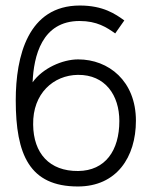

<svg xmlns="http://www.w3.org/2000/svg" viewBox="-20 -665 556 695"><path d="M100 -214C98 -327 174 -393 262 -394C361 -395 412 -320 412 -227C412 -120 361 -47 263 -46C159 -45 101 -110 100 -214ZM98 -367C102 -461 131 -589 268 -589C331 -589 366 -566 397 -544L430 -591C398 -614 354 -645 269 -645C81 -645 37 -461 37 -302C37 -105 87 10 262 10C402 10 472 -96 472 -228C472 -372 373 -450 263 -450C206 -450 134 -418 98 -367Z"/></svg>

Font: Linear
Style: Regular
Weight: 400
Designer: Braydon G. Fuller
Foundry: Braydon G. Fuller
Version: Version 1.000;PS 001.000;hotconv 1.0.38